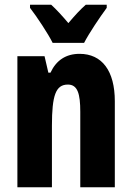

<svg xmlns="http://www.w3.org/2000/svg" viewBox="-20 -786 554 806"><path d="M201 -606H333C354 -647 400 -715 428 -753V-766H340C317 -746 296 -723 267 -689C240 -721 216 -747 195 -766H106V-753C134 -717 183 -643 201 -606ZM314 -560C257 -560 216 -533 192 -481H183L167 -550H53V0H198V-258C198 -386 214 -431 265 -431C306 -431 317 -392 317 -317V0H462V-361C462 -489 408 -560 314 -560Z"/></svg>

Font: Noto Sans Armenian ExtraCondensed ExtraBold
Style: Regular
Weight: 800
Width: 2
Designer: Monotype Design Team
Foundry: Monotype Imaging Inc.
Version: Version 2.008